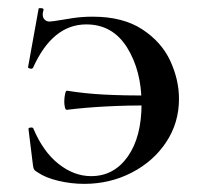

<svg xmlns="http://www.w3.org/2000/svg" viewBox="-20 -440 493 472"><path d="M420 -197Q420 -138 388.5 -90.5Q357 -43 303.5 -15.5Q250 12 187 12Q155 12 123.5 4.5Q92 -3 73 -16Q66 -20 64 -23Q62 -26 61 -34L50 -123Q50 -126 55.5 -126.5Q61 -127 62 -124Q86 -67 124 -37Q162 -7 204 -7Q260 -7 294 -55Q328 -103 328 -185Q328 -266 292.5 -323Q257 -380 192 -380Q109 -380 61 -273Q59 -271 57 -271Q54 -271 51 -272.5Q48 -274 49 -275L75 -419Q75 -420 79 -420Q88 -420 87 -416Q85 -408 85 -405Q85 -396 90 -391.5Q95 -387 102 -387Q107 -387 131 -391Q136 -392 159 -395.5Q182 -399 208 -399Q282 -399 329.5 -368Q377 -337 398.5 -290.5Q420 -244 420 -197ZM351 -205V-181Q232 -181 144 -170Q141 -170 139.5 -176.5Q138 -183 138 -190Q138 -200 140 -209Q142 -218 145 -217Q188 -210 236 -207.5Q284 -205 351 -205Z"/></svg>

Font: Cormorant Garamond SemiBold
Style: Regular
Weight: 600
Designer: Christian Thalmann (Catharsis Fonts)
Foundry: Catharsis Fonts
Version: Version 4.000